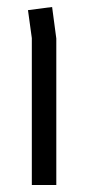

<svg xmlns="http://www.w3.org/2000/svg" viewBox="-20 -529 252 549"><path d="M71 0V-420L60 -500L129 -509L141 -419V0Z"/></svg>

Font: Strong
Style: Regular
Weight: 400
Designer: Roman Shchyukin (Gaslight Type Foundry)
Foundry: Cyreal (www.cyreal.org)
Version: Version 1.001